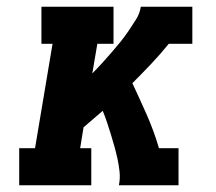

<svg xmlns="http://www.w3.org/2000/svg" viewBox="-20 -550 640 570"><path d="M37 0V-110H84L136 -420H103V-530H317V-420H269L254 -332Q269 -347 283 -362.5Q297 -378 310.5 -393.5Q324 -409 337 -425Q350 -441 361.5 -458Q373 -475 384 -492.5Q395 -510 398 -530H551V-420H481Q456 -389 428.5 -360Q401 -331 373 -303Q395 -256 416 -208.5Q437 -161 452 -110H510V0H333Q337 -20 335 -39.5Q333 -59 329 -77.5Q325 -96 320 -114Q315 -132 309.5 -150Q304 -168 298 -186Q292 -204 285 -221Q271 -209 256.5 -196.5Q242 -184 228 -172L218 -110H251V0Z"/></svg>

Font: Iosevka Curly Slab XBdEx
Style: Italic
Weight: 800
Width: 7
Italic angle: -9°
Monospace: yes
Designer: Belleve Invis
Foundry: Belleve Invis
Version: Version 11.1.0; ttfautohint (v1.8.3)